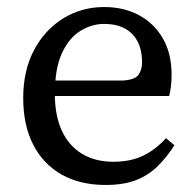

<svg xmlns="http://www.w3.org/2000/svg" viewBox="-20 -513 558 546"><path d="M280 13Q208 13 155.5 -16.5Q103 -46 74.5 -101.5Q46 -157 46 -234Q46 -312 76.5 -370Q107 -428 159.5 -460.5Q212 -493 276 -493Q332 -493 375 -470Q418 -447 443 -404Q468 -361 468 -300Q468 -282 466 -266.5Q464 -251 461 -240H89V-284H329Q364 -286 374 -300.5Q384 -315 384 -335Q384 -371 371 -395.5Q358 -420 334 -432.5Q310 -445 276 -445Q241 -445 208.5 -425Q176 -405 156 -361.5Q136 -318 136 -246Q136 -184 156 -141Q176 -98 213.5 -75.5Q251 -53 302 -53Q351 -53 386.5 -70Q422 -87 452 -120L476 -100Q455 -67 429 -41Q403 -15 367.5 -1Q332 13 280 13Z"/></svg>

Font: Source Serif 4 18pt
Style: Regular
Weight: 400
Designer: Frank Grießhammer
Foundry: Adobe Systems Incorporated
Version: Version 4.004;hotconv 1.0.116;makeotfexe 2.5.65601